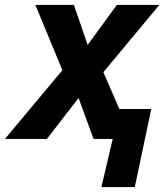

<svg xmlns="http://www.w3.org/2000/svg" viewBox="-69 -566 677 782"><path d="M344 196H480L547 -122H417L352 -272L580 -546H407L288 -383L232 -546H75L185 -280L-49 0H122L251 -167L312 0H390Z"/></svg>

Font: Noto Sans
Style: Bold Italic
Weight: 700
Italic angle: -12°
Designer: Monotype Design Team
Foundry: Monotype Imaging Inc.
Version: Version 2.013